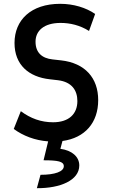

<svg xmlns="http://www.w3.org/2000/svg" viewBox="-20 -731 589 1005"><path d="M192 184 173 254C295 255 395 213 395 135C395 89 356 56 296 48L307 7C425 -9 494 -89 494 -207C494 -323 425 -401 300 -415L255 -420C200 -426 166 -455 166 -513C166 -569 209 -611 297 -611C347 -611 398 -599 446 -569L478 -658C430 -691 365 -711 295 -711C142 -711 56 -626 56 -506C56 -392 130 -328 241 -316L284 -311C356 -302 385 -258 385 -202C385 -134 340 -91 258 -91C195 -91 140 -111 89 -149L52 -56C101 -20 163 4 232 9L208 108C283 108 314 114 314 139C314 167 268 184 192 184Z"/></svg>

Font: Finlandica Medium
Style: Regular
Weight: 500
Designer: Niklas Ekholm, Juho Hiilivirta, Jaakko Suomalainen
Foundry: Helsinki Type Studio
Version: Version 2.000;Glyphs 3.2 (3202)